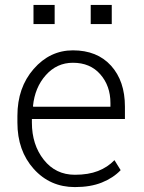

<svg xmlns="http://www.w3.org/2000/svg" viewBox="-20 -740 578 770"><path d="M49.8 0ZM280.3 10.3Q180.7 10.3 115.2 -62.7Q49.8 -135.7 49.8 -248.5V-275.4Q49.8 -388.7 115 -463.4Q180.2 -538.1 272.5 -538.1Q369.6 -538.1 425.3 -476.6Q481 -415 481 -312.5V-262.7H107.9V-248.5Q107.9 -159.7 155.5 -99.4Q203.1 -39.1 280.3 -39.1Q334.5 -39.1 373 -54.2Q411.6 -69.3 439 -97.7L463.9 -57.6Q434.1 -26.4 388.7 -8.1Q343.3 10.3 280.3 10.3ZM272.5 -488.3Q208 -488.3 163.8 -438.7Q119.6 -389.2 112.3 -314.5L113.3 -312H422.9V-326.7Q422.9 -395.5 382.3 -441.9Q341.8 -488.3 272.5 -488.3ZM428.2 -643.6H343.8V-720.2H428.2ZM199.2 -643.6H114.3V-720.2H199.2Z"/></svg>

Font: TypoPRO Roboto Slab
Style: Light
Weight: 300
Designer: Google
Version: Version 1.100263; 2013; ttfautohint (v0.94.20-1c74) -l 8 -r 